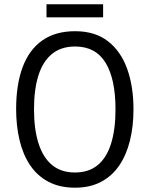

<svg xmlns="http://www.w3.org/2000/svg" viewBox="-20 -871 702 901"><path d="M606.4 -357.9Q606.4 -278.3 589.8 -211.2Q573.2 -144 539.6 -94.5Q505.9 -44.9 454.1 -17.6Q402.3 9.8 332 9.8Q259.8 9.8 207.3 -18.1Q154.8 -45.9 121.3 -95.7Q87.9 -145.5 71.8 -212.9Q55.7 -280.3 55.7 -358.9Q55.7 -474.6 86.4 -556.4Q117.2 -638.2 178.7 -681.4Q240.2 -724.6 332.5 -724.6Q425.8 -724.6 486.3 -677.7Q546.9 -630.9 576.7 -548.1Q606.4 -465.3 606.4 -357.9ZM139.6 -357.9Q139.6 -264.2 160.9 -197.8Q182.1 -131.3 224.6 -96.4Q267.1 -61.5 331.5 -61.5Q396.5 -61.5 438.5 -96.2Q480.5 -130.9 501.2 -197Q522 -263.2 522 -357.9Q522 -500.5 475.3 -576.7Q428.7 -652.8 332.5 -652.8Q267.1 -652.8 224.4 -618.2Q181.6 -583.5 160.6 -517.8Q139.6 -452.1 139.6 -357.9ZM463.9 -851.1V-789.6H198.2V-851.1Z"/></svg>

Font: Open Sans SemiCondensed
Style: Regular
Weight: 400
Width: 4
Designer: Monotype Design Team
Foundry: Monotype Imaging Inc.
Version: Version 3.000